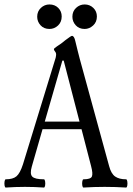

<svg xmlns="http://www.w3.org/2000/svg" viewBox="-22 -839 599 862"><path d="M4 3Q0 3 -1.5 -6Q-3 -15 -1.5 -24.5Q0 -34 4 -34Q36 -34 52 -47.5Q68 -61 81 -101L228 -580Q229 -585 229.5 -588.5Q230 -592 230 -596Q230 -602 225 -608Q220 -614 220 -618Q220 -622 234 -631Q241 -635 252.5 -643.5Q264 -652 272 -659Q297 -678 301 -678Q311 -678 316 -655Q321 -633 326.5 -612Q332 -591 336 -575L468 -93Q477 -59 495 -46.5Q513 -34 544 -34Q548 -34 549.5 -24.5Q551 -15 549.5 -6Q548 3 544 3Q496 0 448 0Q400 0 353 3Q349 3 347.5 -6Q346 -15 347.5 -24.5Q349 -34 353 -34Q385 -34 390.5 -46.5Q396 -59 387 -93L344 -259H169L121 -92Q111 -58 123 -46Q135 -34 175 -34Q179 -34 180.5 -24.5Q182 -15 180.5 -6Q179 3 175 3Q133 0 90 0Q48 0 4 3ZM179 -293H335L264 -567H258ZM358 -709Q333 -709 318 -725.5Q303 -742 303 -764Q303 -788 319.5 -803.5Q336 -819 358 -819Q381 -819 397 -803.5Q413 -788 413 -765Q413 -740 396 -724.5Q379 -709 358 -709ZM200 -709Q175 -709 160 -725.5Q145 -742 145 -764Q145 -788 161.5 -803.5Q178 -819 200 -819Q224 -819 239.5 -803.5Q255 -788 255 -765Q255 -740 238.5 -724.5Q222 -709 200 -709Z"/></svg>

Font: Junicode Two Beta Condensed
Style: Regular
Weight: 400
Width: 3
Designer: Peter S. Baker
Foundry: Briery Creek Software
Version: Version 1.053; ttfautohint (v1.8.4)